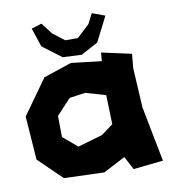

<svg xmlns="http://www.w3.org/2000/svg" viewBox="-79 -742 722 822"><g transform="rotate(-10 282.5 -331.0)"><path d="M155.3 -668 110.4 -654.3 137.7 -572.3 219.7 -510.7 301.8 -506.8 376 -546.9 430.7 -654.3 375 -674.8 352.5 -630.9 297.9 -580.1H243.2L192.4 -619.1ZM381.8 -464.8 250 -480.5 127.9 -439.5 19.5 -288.1 33.2 -98.6 134.8 0 309.6 5.9 405.3 -43.9 435.5 13.7 565.4 0 518.6 -240.2 508.8 -413.1 514.6 -473.6 384.8 -502ZM218.8 -334 288.1 -343.8 375 -318.4 378.9 -191.4 327.1 -153.3 219.7 -122.1 157.2 -174.8 156.2 -266.6Z"/></g></svg>

Font: MaokenAssortedSans-Lite
Style: Lite
Weight: 400
Version: Version 1.400